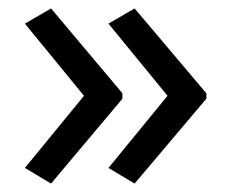

<svg xmlns="http://www.w3.org/2000/svg" viewBox="-20 -491 549 455"><path d="M469 -257 299 -56 237 -93 377 -264 237 -435 299 -471 469 -270ZM270 -257 101 -56 39 -93 179 -264 39 -435 101 -471 270 -270Z"/></svg>

Font: Noto Sans Mongolian
Style: Regular
Weight: 400
Designer: Monotype Design Team
Foundry: Monotype Imaging Inc.
Version: Version 3.001; ttfautohint (v1.8.4.7-5d5b)